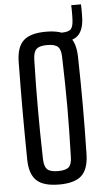

<svg xmlns="http://www.w3.org/2000/svg" viewBox="-62 -974 548 1019"><g transform="rotate(-5 212.0 -465.0)"><path d="M211.5 7Q128.5 7 91.8 -27Q55 -61 53.5 -139Q52.5 -213 52 -277Q51.5 -341 51.5 -401.8Q51.5 -462.5 52 -525.8Q52.5 -589 53.5 -661Q55 -739.5 91.8 -773.2Q128.5 -807 211.5 -807Q294 -807 330.8 -773.2Q367.5 -739.5 369.5 -661Q371 -589 371.8 -525.8Q372.5 -462.5 372.5 -401.8Q372.5 -341 371.8 -277Q371 -213 369.5 -139Q367.5 -61 330.8 -27Q294 7 211.5 7ZM211.5 -64.5Q253 -64.5 269 -79.8Q285 -95 285.5 -135Q287.5 -210.5 288.8 -274.8Q290 -339 290 -399.8Q290 -460.5 288.8 -525Q287.5 -589.5 285.5 -664.5Q285 -705 269 -720.5Q253 -736 211.5 -736Q170.5 -736 154.2 -720.5Q138 -705 137 -664.5Q135 -591 134.2 -527.2Q133.5 -463.5 133.5 -402.8Q133.5 -342 134.2 -277Q135 -212 137 -135Q138 -95 154.2 -79.8Q170.5 -64.5 211.5 -64.5ZM300 -746Q296 -746 290.8 -746.8Q285.5 -747.5 280 -748V-795Q287 -795 291.5 -795Q296 -795 300 -795Q333 -796 344.5 -809.2Q356 -822.5 357.5 -859Q358 -869 358.2 -883Q358.5 -897 358.2 -911.2Q358 -925.5 357.5 -935.5H409.5Q410 -925.5 410.2 -911.2Q410.5 -897 410.2 -883Q410 -869 409.5 -859Q406.5 -801 380.2 -773.5Q354 -746 300 -746Z"/></g></svg>

Font: Big Shoulders
Style: Regular
Weight: 400
Designer: Patric King
Foundry: XO Type Co
Version: Version 2.002